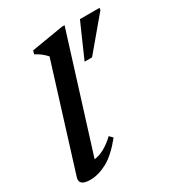

<svg xmlns="http://www.w3.org/2000/svg" viewBox="-173 -823 874 946"><g transform="rotate(-30 264.0 -350.0)"><path d="M194.5 -615.5Q181.5 -630 167.8 -640.8Q154 -651.5 133.5 -662.5L139.5 -681.5L320.5 -711.5H335.5L133.5 -65.5Q189 -71.5 250.5 -129.5L268 -111.5Q212.5 -42.5 162.2 -15.2Q112 12 66 12Q-1.5 12 13.5 -34ZM331 -506.5 416 -699.5H527.5L525.5 -687.5L373.5 -506.5Z"/></g></svg>

Font: Newsreader 16pt SemiBold
Style: Italic
Weight: 600
Italic angle: -17°
Designer: Hugues Gentile
Foundry: Production Type
Version: Version 1.003; ttfautohint (v1.8.3)